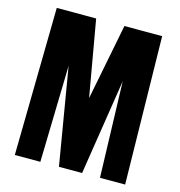

<svg xmlns="http://www.w3.org/2000/svg" viewBox="-117 -913 951 1017"><g transform="rotate(15 358.5 -405.0)"><path d="M56 0 69 -810H285L358 -393L440 -810H647L661 0H523L507 -525L425 0H298L209 -530L196 0Z"/></g></svg>

Font: Oswald Heavy
Style: Regular
Weight: 400
Designer: Vernon Adams
Foundry: Vernon Adams
Version: Version 4.101